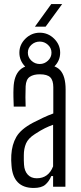

<svg xmlns="http://www.w3.org/2000/svg" viewBox="-20 -925 402 951"><path d="M147 6Q45 6 37 -105Q36 -119 35.5 -131Q35 -143 36 -157Q39 -209 61 -247Q83 -285 143 -317Q166 -329 192.5 -341.5Q219 -354 244 -363V-493Q244 -527 229 -542Q214 -557 177 -557Q146 -557 127.5 -544.5Q109 -532 107 -498Q106 -473 106 -443.5Q106 -414 107 -397H48Q47 -422 46.5 -445Q46 -468 47 -489Q49 -550 78.5 -578.5Q108 -607 180 -607Q251 -607 278 -577.5Q305 -548 305 -482L304 0H243V-53H234Q223 -26 204 -10Q185 6 147 6ZM162 -42Q220 -42 243 -101V-307Q223 -300 202.5 -290Q182 -280 153 -261Q120 -240 109 -214.5Q98 -189 98 -156Q98 -142 98 -130.5Q98 -119 99 -109Q101 -78 117.5 -60Q134 -42 162 -42ZM177 -565Q135 -565 105.5 -594.5Q76 -624 76 -664Q76 -704 106 -733.5Q136 -763 177 -763Q218 -763 248 -733.5Q278 -704 278 -664Q278 -624 248 -594.5Q218 -565 177 -565ZM118 -664Q118 -641 135.5 -624.5Q153 -608 177 -608Q200 -608 217.5 -624.5Q235 -641 235 -664Q235 -687 217.5 -703Q200 -719 177 -719Q153 -719 135.5 -703Q118 -687 118 -664ZM153 -793 234 -905H288L206 -793Z"/></svg>

Font: Big Shoulders Text Light
Style: Regular
Weight: 300
Designer: Patric King
Foundry: XO Type Co
Version: Version 1.000; ttfautohint (v1.8.2)